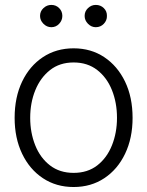

<svg xmlns="http://www.w3.org/2000/svg" viewBox="-20 -750 600 782"><path d="M279.8 11.7Q209 11.7 154.8 -24.2Q100.6 -60.1 70.1 -123.8Q39.6 -187.5 39.6 -270Q39.6 -354 70.1 -417.7Q100.6 -481.4 154.8 -517.3Q209 -553.2 279.8 -553.2Q350.6 -553.2 404.5 -517.3Q458.5 -481.4 489.3 -417.7Q520 -354 520 -270Q520 -187.5 489.5 -123.8Q459 -60.1 404.8 -24.2Q350.6 11.7 279.8 11.7ZM279.8 -45.9Q336.9 -45.9 376.2 -76.4Q415.5 -106.9 436 -158.2Q456.5 -209.5 456.5 -270Q456.5 -331.5 436 -382.8Q415.5 -434.1 376 -464.8Q336.4 -495.6 279.8 -495.6Q223.1 -495.6 183.8 -464.6Q144.5 -433.6 123.8 -382.6Q103 -331.5 103 -270Q103 -209.5 123.5 -158.2Q144 -106.9 183.6 -76.4Q223.1 -45.9 279.8 -45.9ZM189 -639.2Q170.9 -639.2 157 -653.1Q143.1 -667 143.1 -685.1Q143.1 -704.1 157 -717Q170.9 -730 189 -730Q208 -730 220.9 -717Q233.9 -704.1 233.9 -685.1Q233.9 -667 220.9 -653.1Q208 -639.2 189 -639.2ZM370.1 -639.2Q352.1 -639.2 338.4 -653.1Q324.7 -667 324.7 -685.1Q324.7 -704.1 338.4 -717Q352.1 -730 370.1 -730Q389.6 -730 402.8 -717Q416 -704.1 415.5 -685.1Q416 -667 402.8 -653.1Q389.6 -639.2 370.1 -639.2Z"/></svg>

Font: Inter Tight Light
Style: Regular
Weight: 300
Designer: Rasmus Andersson
Foundry: rsms
Version: Version 3.004